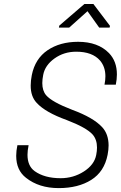

<svg xmlns="http://www.w3.org/2000/svg" viewBox="-20 -930 604 960"><path d="M273.5 10.5Q175 10.5 110 -41Q61 -79 61 -151Q61 -175.5 67 -204H123Q117.5 -177 117.5 -156Q117.5 -100.5 153 -74.5Q202.5 -39 283 -39Q347 -39 399.2 -72.5Q451.5 -106 461 -155Q465 -175 465 -192Q465 -232 443.5 -257Q412.5 -292 313 -330Q207.5 -368 164 -415Q133 -447.5 133.5 -503Q133.5 -526.5 139 -554.5Q155.5 -636.5 217.8 -678.8Q280 -721 370.5 -721Q470 -721 525 -664.5Q564.5 -623.5 564.5 -558Q564.5 -533.5 559 -506.5H502.5Q507 -529 507 -548.5Q507 -596 480 -627.5Q441.5 -671.5 361 -671.5Q299.5 -671.5 252.2 -637.5Q205 -603.5 196 -555.5Q191.5 -533 191.5 -514.5Q191.5 -476.5 210.5 -454Q239.5 -420 341 -381Q447 -342 491 -294Q522.5 -260 523 -203.5Q523 -181.5 518 -156Q501.5 -71.5 436.2 -30.5Q371 10.5 273.5 10.5ZM528 -792H476L417.5 -874L326 -792H274.5L276.5 -802L402 -910H447L530 -800.5Z"/></svg>

Font: Roberto Sans Light
Style: Italic
Weight: 300
Italic angle: -11°
Designer: Google
Version: Version 1.00;June 11, 2020;FontCreator 12.0.0.2522 64-bit; t